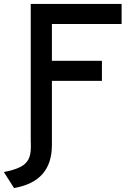

<svg xmlns="http://www.w3.org/2000/svg" viewBox="-72 -720 708 971"><path d="M83.5 0V-700H543V-598.5H190.5V-412.5H443.5V-311H190.5V0ZM-1 231 -52.5 150Q-0.5 140 29.2 125.2Q59 110.5 71.5 86.5Q84 62.5 84 26V-10H190.5V13Q190.5 106.5 142.5 160.5Q94.5 214.5 -1 231Z"/></svg>

Font: Overpass Mono SemiBold
Style: Regular
Weight: 600
Monospace: yes
Designer: Delve Withrington, Dave Bailey
Foundry: Delve Fonts LLC
Version: Version 4.000